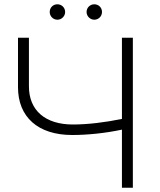

<svg xmlns="http://www.w3.org/2000/svg" viewBox="-20 -876 746 896"><path d="M549 0H600V-700H549V-321C471 -305 390 -295 320 -295C191 -295 115 -361 115 -473V-700H64V-469C64 -330 157 -246 317 -246C386 -246 469 -254 549 -271ZM420 -784C440 -784 456 -800 456 -820C456 -841 440 -856 420 -856C401 -856 384 -841 384 -820C384 -800 401 -784 420 -784ZM248 -784C267 -784 284 -800 284 -820C284 -841 267 -856 248 -856C228 -856 212 -841 212 -820C212 -800 228 -784 248 -784Z"/></svg>

Font: Chess Sans Light
Style: Regular
Weight: 300
Designer: Wolf Bōese
Foundry: Wolf Bōese
Version: Version 7.223;Glyphs 3.3 (3306)